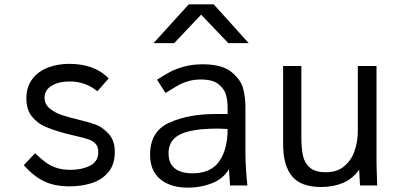

<svg xmlns="http://www.w3.org/2000/svg" viewBox="-20 -854 1840 884"><path d="M89.5 -93.5 141.5 -148.5Q170 -121 191.8 -105.5Q213.5 -90 240.8 -81Q268 -72 305.5 -72Q355.5 -72 394 -90.8Q432.5 -109.5 432.5 -155Q432.5 -178.5 420 -192Q407.5 -205.5 388 -212.2Q368.5 -219 331 -227.5Q294 -236 283.5 -239Q224.5 -255 187.5 -271.2Q150.5 -287.5 126 -318.8Q101.5 -350 101.5 -401Q101.5 -454 128.5 -489.8Q155.5 -525.5 200.2 -542.8Q245 -560 299.5 -560Q415 -560 480.5 -493L428.5 -434Q372.5 -479 301.5 -479Q250 -479 217.5 -459Q185 -439 185 -404Q185 -375 208.2 -355.2Q231.5 -335.5 264.2 -324.5Q297 -313.5 345.5 -302Q390 -291.5 420.2 -280.5Q450.5 -269.5 479.5 -238.8Q508.5 -208 508.5 -155Q508.5 -96 478.5 -60.8Q448.5 -25.5 401.8 -10.8Q355 4 300.5 4Q228.5 4 179.5 -21Q130.5 -46 89.5 -93.5Z M671 -141.5Q671 -249.5 759.5 -289.2Q848 -329 970 -329H1028V-356Q1028 -387 1021.5 -414.5Q1015 -442 988 -465Q961 -488 905 -488Q875 -488 850.2 -481.2Q825.5 -474.5 806.8 -464.5Q788 -454.5 762.5 -438.5L742 -426L703 -487Q737 -509 761.5 -522.2Q786 -535.5 825.2 -546.8Q864.5 -558 913.5 -558Q1002.5 -558 1046 -522.2Q1089.5 -486.5 1099.8 -445.5Q1110 -404.5 1110 -363V-155Q1110 -84 1119 0H1039Q1038 -11.5 1037 -33.5L1034 -75Q1007.5 -30.5 955.8 -10.2Q904 10 846 10Q765 10 718 -28.8Q671 -67.5 671 -141.5ZM1028 -260Q995 -262 985 -262Q903 -262 853 -250.2Q803 -238.5 779.5 -213.5Q756 -188.5 756 -148.5Q756 -101 785 -78.5Q814 -56 866 -56Q951 -56 989.5 -111.2Q1028 -166.5 1028 -260ZM849 -834H964L1125 -655.5H1031L906 -786.5L782 -655.5H687Z M1283.5 -190V-550H1367.5V-224Q1367.5 -171.5 1374.8 -137.5Q1382 -103.5 1406.8 -82.2Q1431.5 -61 1480.5 -61Q1531.5 -61 1564.5 -88.2Q1597.5 -115.5 1612.5 -158.8Q1627.5 -202 1627.5 -252V-550H1713.5V-119Q1713.5 -86 1715.5 -38Q1715.5 -27 1716.5 0H1637.5L1633.5 -73Q1605 -31.5 1560 -12.2Q1515 7 1458.5 7Q1365 7 1324.2 -43Q1283.5 -93 1283.5 -190Z"/></svg>

Font: JuliaMono Latin
Style: Regular
Weight: 400
Monospace: yes
Designer: cormullion
Foundry: corm
Version: Version 0.049; ttfautohint (v1.8.4)